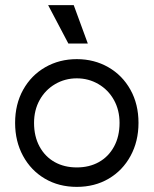

<svg xmlns="http://www.w3.org/2000/svg" viewBox="-20 -713 600 750"><path d="M113 -233Q113 -180 134.5 -140.5Q156 -101 193.5 -80Q231 -59 280 -59Q329 -59 366.5 -80Q404 -101 425.5 -140.5Q447 -180 447 -233Q447 -283 425 -322.5Q403 -362 364.5 -384.5Q326 -407 280 -407Q234 -407 195.5 -384.5Q157 -362 135 -322.5Q113 -283 113 -233ZM39 -233Q39 -306 70.5 -362.5Q102 -419 157 -450.5Q212 -482 280 -482Q348 -482 403 -450.5Q458 -419 489.5 -362.5Q521 -306 521 -233Q521 -161 490 -104Q459 -47 404.5 -15Q350 17 280 17Q210 17 155.5 -15Q101 -47 70 -104Q39 -161 39 -233ZM323 -543H247L168 -693H268Z"/></svg>

Font: Kreadon
Style: Regular
Weight: 400
Designer: kohakuno
Foundry: StudioGnu
Version: Version 1.000;Glyphs 3.1.2 (3151)